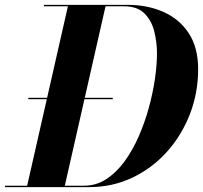

<svg xmlns="http://www.w3.org/2000/svg" viewBox="-58 -770 835 790"><path d="M58.5 -367.7H405.8V-361.8H58.5ZM307.6 0H-37.6V-5.9H53.7L221.4 -744.1H122.6V-750H467.5Q549.1 -750 614.7 -720.8Q680.4 -691.7 718.9 -632.9Q757.3 -574.2 757.3 -485.1Q757.3 -388.4 723.6 -301Q689.9 -213.6 629.2 -145.8Q568.4 -77.9 486.3 -38.9Q404.3 0 307.6 0ZM452.4 -744.1H376.2L208.7 -5.9H287.6Q337.4 -5.9 378.9 -32.7Q420.4 -59.6 453.9 -105.2Q487.3 -150.9 512.3 -207.9Q537.4 -264.9 554.2 -326Q571 -387.2 579.5 -445.3Q587.9 -503.4 587.9 -550Q587.9 -595.9 576.8 -640.6Q565.7 -685.3 536.4 -714.7Q507.1 -744.1 452.4 -744.1Z"/></svg>

Font: Bodoni* 36
Style: Bold Italic
Weight: 700
Italic angle: -13°
Version: Version 2.000; ttfautohint (v1.8.1)